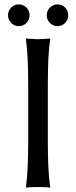

<svg xmlns="http://www.w3.org/2000/svg" viewBox="-20 -865 352 888"><path d="M110.4 -471.7Q110.4 -531.2 108.2 -584.7Q106 -638.2 100.1 -683.6L102.1 -687Q111.3 -686 128.9 -684.8Q146.5 -683.6 155.8 -683.6Q165 -683.6 182.6 -684.8Q200.2 -686 210 -687L212.4 -683.6Q205.6 -641.1 203.4 -586.2Q201.2 -531.2 201.2 -471.7V-212.4Q201.2 -152.8 203.4 -99.1Q205.6 -45.4 212.4 0L210 2.9Q200.2 1 182.6 0.5Q165 0 155.8 0Q146.5 0 128.9 0.5Q111.3 1 102.1 2.9L100.1 0Q106 -43.5 108.2 -98.1Q110.4 -152.8 110.4 -212.4ZM17.1 -793.9Q17.1 -815.4 31.7 -830.1Q46.4 -844.7 66.9 -844.7Q87.9 -844.7 102.3 -830.1Q116.7 -815.4 116.7 -793.9Q116.7 -773.9 102.3 -759Q87.9 -744.1 66.9 -744.1Q46.4 -744.1 31.7 -759Q17.1 -773.9 17.1 -793.9ZM196.3 -793.9Q196.3 -815.4 210.9 -830.1Q225.6 -844.7 246.1 -844.7Q267.1 -844.7 281.2 -830.1Q295.4 -815.4 295.4 -793.9Q295.4 -773.9 281.2 -759Q267.1 -744.1 246.1 -744.1Q225.6 -744.1 210.9 -759Q196.3 -773.9 196.3 -793.9Z"/></svg>

Font: Kurinto Seri
Style: Regular
Weight: 400
Designer: Kurinto was developed by Clint Goss from a range of fonts that are compatible with the SIL Open Font License Version 1.1
Foundry: Clinton F. Goss
Version: Version 2.196; July 25, 2020